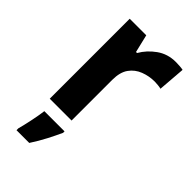

<svg xmlns="http://www.w3.org/2000/svg" viewBox="-237 -631 927 927"><g transform="rotate(45 227.0 -167.5)"><path d="M383 -556Q394 -556 409 -555Q424 -554 433 -552L422 -412Q415 -414 401.5 -415.5Q388 -417 378 -417Q340 -417 305 -403.5Q270 -390 248.5 -360Q227 -330 227 -278V0H78V-546H191L213 -454H220Q244 -496 286 -526Q328 -556 383 -556ZM240 71Q225 104 205 142.5Q185 181 159 221H72V208Q80 179 89 136Q98 93 102 61H240Z"/></g></svg>

Font: Noto Sans Thaana
Style: Bold
Weight: 700
Designer: David Williams
Foundry: Google Inc.
Version: Version 3.001; ttfautohint (v1.8.4.7-5d5b)